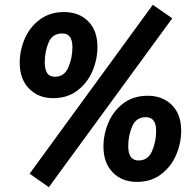

<svg xmlns="http://www.w3.org/2000/svg" viewBox="-20 -739 814 798"><path d="M615 -719 103 -17 183 39 696 -663ZM62 -478Q62 -530 83 -578.5Q104 -627 146 -658Q188 -689 246 -689Q308 -689 346.5 -650.5Q385 -612 385 -544Q385 -492 364 -443Q343 -394 301.5 -362.5Q260 -331 201 -331Q140 -331 101 -370.5Q62 -410 62 -478ZM281 -543Q281 -600 239 -600Q198 -600 182 -562.5Q166 -525 166 -479Q166 -451 176 -435.5Q186 -420 209 -420Q247 -420 264 -459Q281 -498 281 -543ZM410 -130Q410 -182 431 -230.5Q452 -279 493.5 -310Q535 -341 594 -341Q656 -341 694.5 -302.5Q733 -264 733 -196Q733 -144 712 -95Q691 -46 649.5 -14.5Q608 17 549 17Q487 17 448.5 -22.5Q410 -62 410 -130ZM629 -195Q629 -252 586 -252Q546 -252 529.5 -214Q513 -176 513 -131Q513 -72 556 -72Q595 -72 612 -111Q629 -150 629 -195Z"/></svg>

Font: Fira Sans Condensed
Style: Bold Italic
Weight: 700
Width: 3
Italic angle: -8°
Designer: Carrois Corporate & Edenspiekermann AG
Foundry: Carrois Corporate GbR & Edenspiekermann AG
Version: Version 4.203